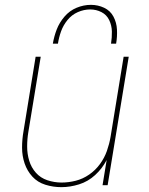

<svg xmlns="http://www.w3.org/2000/svg" viewBox="-20 -764 616 792"><path d="M233 8Q269 8 306 -3.5Q343 -15 372.5 -42Q402 -69 420 -104L403 0H424L511 -530H490L436 -199Q431 -170 421 -141.5Q411 -113 392.5 -87.5Q374 -62 348 -44Q322 -26 292.5 -18.5Q263 -11 234 -11Q204 -11 175.5 -20.5Q147 -30 128 -51.5Q109 -73 100.5 -101Q92 -129 92 -159.5Q92 -190 97 -220L148 -530H127L77 -223Q71 -189 71 -155Q71 -121 81.5 -90Q92 -59 113.5 -35.5Q135 -12 167 -2Q199 8 233 8ZM198 -584H219Q223 -610 232 -635Q241 -660 258.5 -681.5Q276 -703 301 -714Q326 -725 352 -725Q377 -725 398.5 -714Q420 -703 430.5 -681Q441 -659 441.5 -634Q442 -609 438 -584H459Q464 -613 462.5 -642Q461 -671 448 -695.5Q435 -720 409.5 -732Q384 -744 355 -744Q325 -744 296 -732Q267 -720 246 -695.5Q225 -671 214 -642.5Q203 -614 198 -584Z"/></svg>

Font: Iosevka Sparkle Thin Oblique
Style: Regular
Weight: 100
Italic angle: -9°
Designer: Belleve Invis
Foundry: Belleve Invis
Version: Version 4.5.0; ttfautohint (v1.8.3)